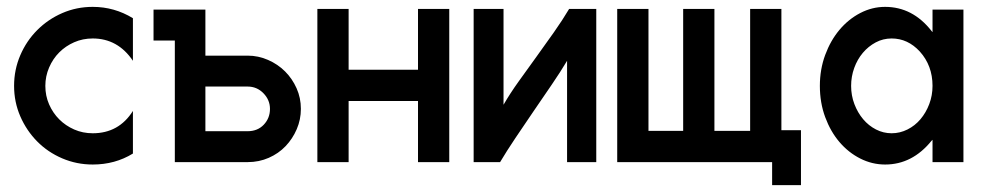

<svg xmlns="http://www.w3.org/2000/svg" viewBox="-20 -474 2860 559"><path d="M250 -454Q313 -454 367 -421V-297Q323 -362 250 -362Q221 -362 196 -351Q171 -340 152.5 -321.5Q134 -303 123 -277.5Q112 -252 112 -224Q112 -195 123 -170Q134 -145 152.5 -126.5Q171 -108 196 -97Q221 -86 250 -86Q326 -86 367 -151V-27Q315 5 250 5Q203 5 161 -13Q119 -31 88 -62.5Q57 -94 39 -135.5Q21 -177 21 -224Q21 -271 39 -313Q57 -355 88.5 -386.5Q120 -418 161.5 -436Q203 -454 250 -454Z M701 -312Q732 -312 760.5 -299.5Q789 -287 810 -266Q831 -245 843.5 -217Q856 -189 856 -157Q856 -126 844 -98Q832 -70 811.5 -48.5Q791 -27 762.5 -14.5Q734 -2 701 -2H489V-356H427V-446H578V-312ZM578 -92H701Q730 -92 748 -111Q766 -130 766 -157Q766 -183 747 -202.5Q728 -222 701 -222H578Z M1288 -448V-2H1197V-180H995V-2H904V-448H995V-271H1197V-448Z M1631 -2V-297Q1612 -265 1586 -227Q1560 -189 1533 -149.5Q1506 -110 1480.5 -72Q1455 -34 1436 -2H1359V-448H1446V-169Q1465 -202 1490.5 -237.5Q1516 -273 1542 -309Q1568 -345 1593 -380.5Q1618 -416 1637 -448H1716V-2Z M1777 -2V-448H1868V-93H1969V-448H2060V-93H2164V-448H2255V-95H2312V65H2228V-2Z M2785 -446V-2H2695V-67L2692 -64Q2636 5 2557 5Q2519 5 2484.5 -12.5Q2450 -30 2424 -60.5Q2398 -91 2382.5 -133Q2367 -175 2367 -224Q2367 -272 2382.5 -314Q2398 -356 2424 -387Q2450 -418 2484.5 -436Q2519 -454 2557 -454Q2637 -454 2692 -384L2693 -383Q2693 -381 2695 -381V-446ZM2658 -324Q2623 -362 2576 -362Q2551 -362 2529.5 -350.5Q2508 -339 2492 -320Q2476 -301 2467 -276Q2458 -251 2458 -224Q2458 -196 2467.5 -171Q2477 -146 2493 -127Q2509 -108 2530.5 -97Q2552 -86 2576 -86Q2600 -86 2622 -97Q2644 -108 2660 -127Q2676 -146 2685.5 -171Q2695 -196 2695 -224Q2695 -283 2658 -324Z"/></svg>

Font: Fundamental  Brigade
Style: Regular
Weight: 400
Designer: Peter Wiegel, original typeface by Arno Drescher 1935
Foundry: Peter Wiegel
Version: Version 0.000 2012 initial release